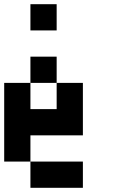

<svg xmlns="http://www.w3.org/2000/svg" viewBox="-20 -895 540 915"><path d="M0 -125V-500H125V-375H250V-500H375V-250H125V-125ZM125 -125H375V0H125ZM125 -500V-625H250V-500ZM125 -750V-875H250V-750Z"/></svg>

Font: GalmuriMono7 Regular
Style: Regular
Weight: 400
Designer: Lee Minseo (quiple)
Version: Version 2.399;hotconv 1.1.1;makeotfexe 2.6.0 DEVELOPMENT